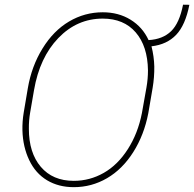

<svg xmlns="http://www.w3.org/2000/svg" viewBox="-20 -772 811 802"><path d="M288.1 9.8Q224.6 9.8 176.5 -19Q128.4 -47.9 102.1 -103Q75.7 -158.2 73.7 -227.1Q72.8 -264.6 79.1 -302.2L96.2 -403.3Q111.8 -495.1 157.5 -569.3Q203.1 -643.6 268.3 -682.1Q333.5 -720.7 409.2 -720.7Q475.1 -720.7 525.4 -689.7Q575.7 -658.7 600.6 -604.5Q659.7 -607.9 694.6 -641.6Q729.5 -675.3 744.6 -752.4L771 -752Q754.4 -667 715.8 -626.5Q677.2 -585.9 612.8 -578.6Q623.5 -536.1 624.5 -494.1Q625 -449.2 617.7 -405.8L599.6 -299.8Q582 -208 536.6 -136.5Q491.2 -64.9 427 -27.6Q362.8 9.8 288.1 9.8ZM598.1 -478Q596.7 -579.1 546.9 -636.7Q497.1 -694.3 409.2 -694.3Q301.8 -694.3 223.6 -613Q145.5 -531.7 122.1 -395.5L106 -302.2Q100.1 -268.1 100.6 -233.9Q100.6 -133.8 150.4 -75.2Q200.2 -16.6 288.1 -16.6Q355 -16.6 413.3 -49.8Q471.7 -83 513.9 -148.9Q556.2 -214.8 572.8 -299.8L591.8 -406.7Q598.1 -442.4 598.1 -478Z"/></svg>

Font: Roboto Thin
Style: Italic
Weight: 250
Italic angle: -12°
Designer: Google
Version: Version 2.134; 2016